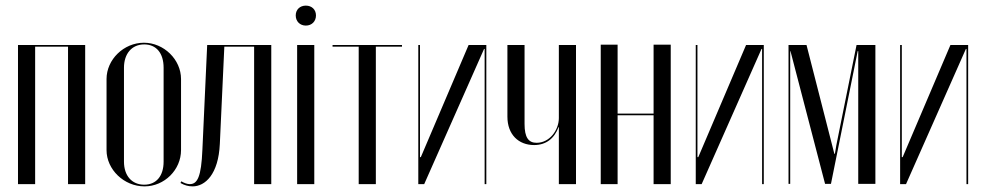

<svg xmlns="http://www.w3.org/2000/svg" viewBox="-20 -655 3503 683"><path d="M44 -495V0H105V-489H222V0H283V-495Z M492 -503C420 -503 359 -443 359 -374V-121C359 -52 421 8 494 8C565 8 624 -51 624 -121V-374C624 -443 563 -503 492 -503ZM493 -497C536 -497 562 -466 562 -414V-80C562 -29 536 2 493 2C449 2 421 -30 421 -80V-414C421 -464 449 -497 493 -497Z M622 -4C636 4 650 8 665 8C710 8 757 -35 762 -143L778 -489H884V0H945V-495H717L700 -123C696 -25 682 0 655 0C646 0 635 -4 625 -10Z M1032 -600C1032 -579 1047 -564 1068 -564C1089 -564 1104 -579 1104 -600C1104 -621 1089 -635 1068 -635C1047 -635 1032 -621 1032 -600ZM1037 -495V0H1098V-495Z M1410 -495H1163V-489H1256V0H1317V-489H1410Z M1647 -495 1477 -96H1474V-495H1468V0H1489L1702 -481H1704V0H1710V-495Z M1967 -203H1968V0H2029V-495H1968V-235C1968 -192 1935 -147 1889 -147C1860 -147 1846 -166 1846 -214V-495H1785V-240C1785 -176 1825 -139 1880 -139C1922 -139 1952 -162 1967 -203Z M2117 -496V0H2177V-245H2305V0H2366V-496H2305V-251H2177V-496Z M2634 -495 2464 -96H2461V-495H2455V0H2476L2689 -481H2691V0H2697V-495Z M3094 -495H3027L2955 -138L2950 -108H2948L2849 -495H2785V-1H2791V-473H2792L2915 -1H2936L3031 -473H3033V-1H3094Z M3361 -495 3191 -96H3188V-495H3182V0H3203L3416 -481H3418V0H3424V-495Z"/></svg>

Font: Moniqa Display
Style: Regular
Weight: 400
Designer: Rajesh Rajput
Foundry: Rajesh Rajput
Version: Version 1.000